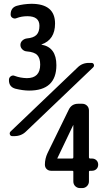

<svg xmlns="http://www.w3.org/2000/svg" viewBox="-20 -756 540 996"><path d="M360.4 60.5V-106.4L359.4 -107.4V-106.4L277.3 65.4V66.4H355.5Q360.4 65.4 360.4 60.5ZM457 66.4Q470.7 66.4 480 75.2Q489.3 84 489.3 98.1Q489.3 112.3 480 121.1Q470.7 129.9 457 129.9H446.3Q441.4 129.9 441.4 134.8V184.6Q441.4 199.2 431.2 209.5Q420.9 219.7 406.2 219.7H395.5Q380.9 219.7 370.6 210Q360.4 200.2 360.4 184.6V134.8Q360.4 129.9 355.5 129.9H245.1Q231.4 129.9 222.2 121.1Q212.9 112.3 212.9 97.7Q212.9 67.4 226.6 38.1L335.9 -185.5Q350.6 -217.8 385.7 -217.8H406.2Q420.9 -217.8 431.2 -208Q441.4 -198.2 441.4 -182.6V60.5Q441.4 65.4 446.3 66.4ZM454.1 -429.7Q463.9 -429.7 466.8 -421.4Q469.7 -413.1 462.9 -406.2L115.2 -74.2Q90.8 -49.8 53.7 -49.8H43.9Q34.2 -49.8 31.2 -58.6Q28.3 -67.4 35.2 -74.2L382.8 -406.2Q407.2 -430.7 444.3 -429.7ZM59.6 -295.9Q25.4 -305.7 26.4 -341.8Q26.4 -353.5 36.1 -360.4Q45.9 -367.2 56.6 -362.3Q85 -351.6 119.1 -350.6Q188.5 -350.6 188.5 -420.9Q188.5 -454.1 173.3 -470.2Q158.2 -486.3 119.1 -489.3Q105.5 -490.2 95.7 -500Q85.9 -509.8 85.9 -522.9Q85.9 -536.1 95.7 -545.4Q105.5 -554.7 119.1 -556.6Q154.3 -559.6 169.4 -575.2Q184.6 -590.8 184.6 -622.1Q184.6 -671.9 122.1 -671.9Q91.8 -671.9 66.4 -662.1Q55.7 -657.2 45.4 -663.1Q35.2 -668.9 35.2 -680.7Q35.2 -715.8 66.4 -725.6Q100.6 -735.4 142.6 -736.3Q265.6 -736.3 265.6 -633.8Q265.6 -549.8 195.3 -525.4Q194.3 -525.4 194.3 -524.4H195.3Q272.5 -510.7 272.5 -418Q272.5 -286.1 130.9 -286.1Q99.6 -286.1 59.6 -295.9Z"/></svg>

Font: Rounded-L Mgen+ 1mn bold
Style: Bold
Weight: 700
Designer: [Source Han Sans]
Ryoko NISHIZUKA  (kana & ideographs); Paul D. Hunt (Latin, Greek & Cyrillic); Wenlong ZHANG  (bopomofo
Version: Version 1.059.20150602